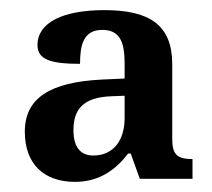

<svg xmlns="http://www.w3.org/2000/svg" viewBox="-20 -739 419 379"><path d="M128 -380C178 -380 210 -406 233 -436H238L256 -386H360V-425C330 -425 320 -434 320 -464V-612C320 -690 275 -719 186 -719C105 -719 54 -695 54 -650C54 -621 81 -613 138 -613C138 -649 144 -680 182 -680C219 -680 226 -652 226 -613V-584L182 -582C78 -577 29 -545 29 -479C29 -415 67 -380 128 -380ZM164 -432C142 -432 125 -445 125 -482C125 -523 144 -547 200 -549L226 -550V-506C226 -462 204 -432 164 -432Z"/></svg>

Font: Noto Serif Devanagari SemiCondensed SemiBold
Style: Regular
Weight: 600
Width: 4
Designer: Universal Thirst, Indian Type Foundry and the Monotype Design Team
Foundry: Monotype Imaging Inc.
Version: Version 2.004